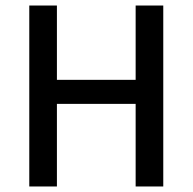

<svg xmlns="http://www.w3.org/2000/svg" viewBox="-20 -675 697 695"><path d="M86 0V-655H186V-386H471V-655H571V0H471V-299H186V0Z"/></svg>

Font: Source Sans 3 ExtraLight Medium
Style: Regular
Weight: 500
Version: Version 3.052;hotconv 1.1.0;makeotfexe 2.6.0